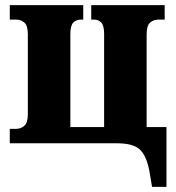

<svg xmlns="http://www.w3.org/2000/svg" viewBox="-20 -556 682 745"><path d="M570 169 560 110Q549 49 523 24.5Q497 0 434 0H18V-56H42Q61 -56 74.5 -68Q88 -80 88 -113V-423Q88 -457 74.5 -468.5Q61 -480 42 -480H18V-536H303V-480H294Q276 -480 264.5 -468.5Q253 -457 253 -424V-63H384V-424Q384 -457 373 -468.5Q362 -480 344 -480H334V-536H619V-480H595Q576 -480 562.5 -468.5Q549 -457 549 -423V-63H626V169Z"/></svg>

Font: Noto Serif SemiCondensed ExtraBold
Style: Regular
Weight: 800
Width: 4
Designer: Monotype Design Team
Foundry: Monotype Imaging Inc.
Version: Version 2.015